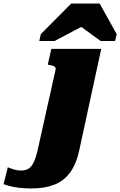

<svg xmlns="http://www.w3.org/2000/svg" viewBox="-197 -818 677 1081"><path d="M-177 219 -153 124Q-144 128 -122.5 135Q-101 142 -77 142Q-50 142 -33 129.5Q-16 117 -3.5 87.5Q9 58 19 9L116 -426Q118 -434 114 -439Q110 -444 102.5 -447Q95 -450 83 -452L72 -454L92 -543H373L251 20Q234 103 198.5 152Q163 201 108.5 222Q54 243 -20 243Q-60 243 -91.5 239Q-123 235 -144.5 229Q-166 223 -177 219ZM364 -798H204L33 -626L24 -587H110L316 -696H220L370 -587H451L460 -626Z"/></svg>

Font: Roboto Serif 20pt Black
Style: Italic
Weight: 900
Italic angle: -10°
Version: Version 1.008